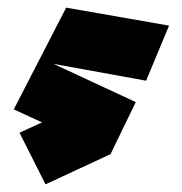

<svg xmlns="http://www.w3.org/2000/svg" viewBox="-20 -567 477 502"><path d="M16 -281 153 -547 422 -500 362 -356 120 -400 335 -300 269 -164 99 -85 31 -220 90 -247Z"/></svg>

Font: Blaka Ink
Style: Regular
Weight: 400
Designer: Mohamed Gaber
Foundry: Kief Type Foundry
Version: Version 1.003; ttfautohint (v1.8.4.7-5d5b)